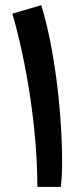

<svg xmlns="http://www.w3.org/2000/svg" viewBox="-20 -725 321 745"><path d="M125 0H216C220 -33 221 -67 221 -99C221 -297 189 -549 140 -705L28 -672C81 -489 125 -229 125 0Z"/></svg>

Font: Wafeq Semi Bold
Style: Regular
Weight: 600
Designer: Rasmus Andersson & Azza Alameddine
Foundry: Google & TypeTogether
Version: Version 3.000;January 28, 2025;FontCreator 15.0.0.3014 64-bi